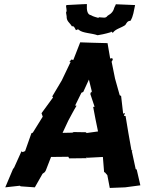

<svg xmlns="http://www.w3.org/2000/svg" viewBox="-20 -921 713 948"><path d="M537 -627 534 -634 524 -632 511 -708 435 -710 376 -712 342 -625 332 -627 322 -614 329 -616 285 -524 238 -445 242 -440 239 -436 185 -362 191 -345 142 -266 135 -263 104 -175 92 -170 86 -174 50 -94 44 -86 6 4 78 -4 82 -1 152 4 190 -63 201 -71 206 -79 232 -146 317 -147 322 -139 408 -140 405 -144 411 -142 488 -146 494 -71 498 -70 510 -56 522 7 598 4 673 -6 655 -84 650 -86 631 -174 634 -177 629 -179C619 -235 609 -291 600 -348L592 -349L597 -363L588 -360L578 -447L571 -451L548 -533L531 -617C534 -619 535 -624 537 -627ZM289 -265 317 -325C331 -350 343 -375 358 -399L351 -400L382 -463L391 -467L419 -528L435 -463L430 -469L426 -457L447 -394L440 -393C448 -352 455 -312 464 -272L406 -264V-268L344 -269L337 -266ZM466 -836 468 -832C456 -836 442 -838 429 -846C412 -849 407 -868 409 -901L384 -900L308 -896C302 -888 314 -872 306 -859L309 -841C308 -815 324 -810 335 -791C346 -794 348 -784 355 -772C368 -780 369 -773 370 -773C389 -757 431 -758 462 -747C474 -749 498 -753 527 -762C526 -770 536 -759 537 -759C552 -780 578 -782 599 -798C604 -805 609 -819 624 -818C639 -842 640 -866 647 -896L552 -900C550 -895 548 -890 545 -885C540 -866 532 -855 511 -843C501 -829 491 -835 466 -836Z"/></svg>

Font: Asimov Print
Style: DIt
Weight: 250
Width: 0
Designer: Google
Version: Version 2.000980: 2014